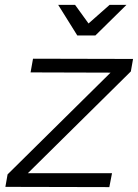

<svg xmlns="http://www.w3.org/2000/svg" viewBox="-20 -764 564 785"><path d="M524 -523 515 -472 94 -56H438L427 1L2 0L11 -51L432 -467L105 -468L115 -524ZM428 -744H497L370 -619H296L218 -744H287L342 -668Z"/></svg>

Font: Gontserrat Light
Style: Italic
Weight: 300
Italic angle: -11.3°
Designer: Julieta Ulanovsky
Foundry: Julieta Ulanovsky
Version: Version 6.001